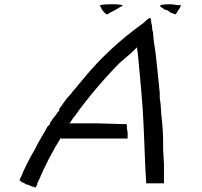

<svg xmlns="http://www.w3.org/2000/svg" viewBox="-20 -840 935 888"><path d="M675.8 -753.9Q679.7 -750 679.7 -734.4Q683.6 -722.7 683.6 -710.9Q683.6 -699.2 687.5 -691.4L691.4 -648.4Q699.2 -605.5 705.1 -544.9Q710.9 -484.4 718.8 -410.2V-386.7L722.7 -359.4L726.6 -304.7Q730.5 -273.4 732.4 -242.2Q734.4 -210.9 734.4 -191.4V-171.9V-160.2V-152.3L738.3 -82V3.9V7.8H656.2V3.9L652.3 -58.6Q648.4 -160.2 644.5 -252Q640.6 -343.8 632.8 -425.8L621.1 -554.7L617.2 -593.8L613.3 -621.1L589.8 -597.7L535.2 -550.8Q484.4 -500 427.7 -433.6Q371.1 -367.2 324.2 -300.8Q316.4 -293 312.5 -285.2Q308.6 -277.3 300.8 -269.5H363.3H429.7L566.4 -265.6Q566.4 -242.2 570.3 -226.6V-214.8V-203.1V-199.2H261.7V-203.1Q234.4 -160.2 207 -107.4Q179.7 -54.7 160.2 -7.8L152.3 7.8V11.7V15.6Q148.4 19.5 148.4 19.5L144.5 27.3Q136.7 27.3 136.7 23.4H132.8H128.9L121.1 19.5L113.3 15.6L97.7 11.7L93.8 7.8Q74.2 0 74.2 -3.9Q66.4 -3.9 78.1 -23.4Q97.7 -74.2 140.6 -148.4Q156.2 -179.7 173.8 -209Q191.4 -238.3 199.2 -253.9L203.1 -257.8L210.9 -265.6Q210.9 -273.4 214.8 -277.3L218.8 -281.2L222.7 -289.1L242.2 -312.5Q238.3 -312.5 250 -324.2L253.9 -328.1V-335.9Q265.6 -351.6 277.3 -369.1Q289.1 -386.7 308.6 -406.2Q312.5 -414.1 324.2 -425.8L363.3 -472.7Q480.5 -617.2 644.5 -734.4Q675.8 -765.6 675.8 -753.9ZM765.6 -820.3Q777.3 -820.3 787.1 -818.4Q796.9 -816.4 804.7 -816.4H816.4Q816.4 -808.6 804.7 -793L793 -773.4Q793 -773.4 769.5 -781.2Q765.6 -785.2 755.9 -791Q746.1 -796.9 746.1 -793L722.7 -808.6Q710.9 -820.3 765.6 -820.3ZM496.1 -820.3Q550.8 -820.3 546.9 -812.5Q543 -812.5 511.7 -793L488.3 -781.2L476.6 -773.4Q468.8 -773.4 453.1 -793L449.2 -800.8L445.3 -808.6L441.4 -812.5Q441.4 -820.3 496.1 -820.3Z"/></svg>

Font: 和音 by 宁静之雨，公众号njzyshare
Style: Regular
Weight: 400
Designer: Steve Matteson
Foundry: Ascender Corporation
Version: Version 6.00;June 8, 2018;FontCreator 11.0.0.2388 32-bit